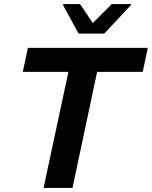

<svg xmlns="http://www.w3.org/2000/svg" viewBox="-20 -923 746 943"><path d="M194 0 316 -570H92L117 -688H706L681 -570H457L336 0ZM366 -758 290 -897 291 -903H373L436 -810L529 -903H624L622 -897L492 -758Z"/></svg>

Font: Saira SemiExpanded SemiBold
Style: Italic
Weight: 600
Width: 6
Italic angle: -12°
Designer: Hector Gatti with collaboration of the Omnibus-Type team
Foundry: Omnibus-Type
Version: Version 1.101